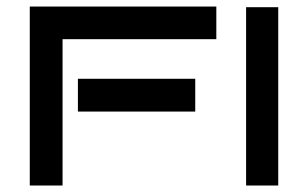

<svg xmlns="http://www.w3.org/2000/svg" viewBox="-20 -572 950 592"><path d="M647 -451.2H172.9V0H71.8V-551.8H647ZM582 -228H220.2V-329.1H582ZM837.9 0H738.8V-549.8H837.9Z"/></svg>

Font: Bruno Ace SC
Style: Regular
Weight: 400
Designer: Astigmatic (AOETI)
Foundry: Astigmatic (AOETI)
Version: Version 1.000